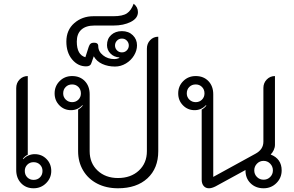

<svg xmlns="http://www.w3.org/2000/svg" viewBox="-20 -1001 1577 1030"><path d="M67 -89V-528Q67 -556 85 -574.5Q103 -593 129 -593V-171Q112 -163 103 -149L105 -147Q116 -160 132.5 -167Q149 -174 166 -174Q204 -174 229.5 -148Q255 -122 255 -84Q255 -46 227.5 -18.5Q200 9 160 9Q119 9 93 -18.5Q67 -46 67 -89ZM208 -84Q208 -104 194.5 -117.5Q181 -131 160 -131Q140 -131 126.5 -117.5Q113 -104 113 -84Q113 -63 126.5 -49.5Q140 -36 160 -36Q181 -36 194.5 -49.5Q208 -63 208 -84Z M399 -190V-413Q415 -422 424 -435L422 -437Q397 -410 361 -410Q324 -410 298.5 -436Q273 -462 273 -500Q273 -539 300 -566Q327 -593 367 -593Q409 -593 435 -566Q461 -539 461 -495V-190Q461 -126 503.5 -86Q546 -46 613 -46Q682 -46 725 -86Q768 -126 768 -190V-740Q768 -767 785.5 -785.5Q803 -804 829 -804V-190Q829 -98 771 -44.5Q713 9 613 9Q550 9 501.5 -16Q453 -41 426 -86.5Q399 -132 399 -190ZM414 -500Q414 -521 400.5 -534.5Q387 -548 367 -548Q346 -548 332.5 -534.5Q319 -521 319 -500Q319 -480 333 -466.5Q347 -453 367 -453Q387 -453 400.5 -466.5Q414 -480 414 -500Z M483 -699 470 -662Q465 -645 442 -645Q398 -645 367 -682Q336 -719 336 -778Q336 -840 378.5 -877Q421 -914 481 -914H588Q638 -914 661 -929.5Q684 -945 697 -981Q720 -963 720 -936Q720 -903 681.5 -883.5Q643 -864 588 -864H486Q441 -864 416.5 -842Q392 -820 392 -778Q392 -707 438 -694L456 -750Q460 -762 466.5 -767Q473 -772 484 -772Q507 -772 507 -754Q507 -725 532.5 -704.5Q558 -684 594 -684Q606 -684 620 -690V-693Q591 -695 572.5 -714Q554 -733 554 -759Q554 -793 576.5 -813.5Q599 -834 634 -834Q670 -834 692.5 -812Q715 -790 715 -758Q715 -730 699 -703.5Q683 -677 655.5 -660.5Q628 -644 597 -644Q559 -644 528.5 -658Q498 -672 483 -699ZM671 -757Q671 -772 660.5 -783Q650 -794 634 -794Q618 -794 607.5 -783Q597 -772 597 -757Q597 -742 607.5 -731Q618 -720 634 -720Q650 -720 660.5 -731Q671 -742 671 -757Z M1062 -37V-413Q1078 -422 1087 -435L1085 -437Q1060 -410 1024 -410Q987 -410 961.5 -436Q936 -462 936 -500Q936 -539 963 -566Q990 -593 1030 -593Q1072 -593 1098 -566Q1124 -539 1124 -495V-52L1350 -176Q1393 -199 1393 -241V-529Q1393 -556 1411 -574.5Q1429 -593 1455 -593V-224Q1455 -210 1448.5 -196Q1442 -182 1432 -172Q1461 -161 1476 -139.5Q1491 -118 1491 -87Q1491 -47 1463 -19Q1435 9 1394 9Q1351 9 1323.5 -18.5Q1296 -46 1297 -89L1136 -1Q1116 9 1101 9Q1083 9 1072.5 -3.5Q1062 -16 1062 -37ZM1077 -500Q1077 -521 1063.5 -534.5Q1050 -548 1030 -548Q1009 -548 995.5 -534.5Q982 -521 982 -500Q982 -480 996 -466.5Q1010 -453 1030 -453Q1050 -453 1063.5 -466.5Q1077 -480 1077 -500ZM1444 -87Q1444 -108 1429.5 -123Q1415 -138 1394 -138Q1373 -138 1358.5 -123Q1344 -108 1344 -87Q1344 -66 1358.5 -51.5Q1373 -37 1394 -37Q1415 -37 1429.5 -51.5Q1444 -66 1444 -87Z"/></svg>

Font: K2D ExtraLight
Style: Regular
Weight: 275
Designer: Katatrad Aksorn Co.,Ltd.
Foundry: Cadson Demak Co.,Ltd.
Version: Version 1.000; ttfautohint (v1.6)